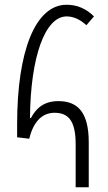

<svg xmlns="http://www.w3.org/2000/svg" viewBox="-20 -787 453 807"><path d="M298 0H353V-189C353 -313 308 -362 226 -362C166 -362 133 -334 110 -291H106C108 -547 169 -718 260 -718C288 -718 316 -706 343 -681L375 -718C343 -750 305 -767 260 -767C128 -767 52 -571 52 -266V-210L103 -204C120 -275 157 -313 209 -313C269 -313 298 -277 298 -181Z"/></svg>

Font: Noto Sans Armenian Condensed Light
Style: Regular
Weight: 300
Width: 3
Designer: Monotype Design Team
Foundry: Monotype Imaging Inc.
Version: Version 2.008